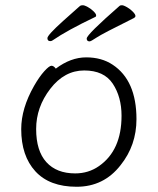

<svg xmlns="http://www.w3.org/2000/svg" viewBox="-20 -700 602 733"><path d="M267 -38Q318 -38 358 -66Q444 -126 444 -258Q444 -330 410.5 -380.5Q377 -431 301.5 -431Q226 -431 172 -361Q118 -291 118 -207.5Q118 -124 157 -81Q196 -38 267 -38ZM193 -438Q250 -481 309 -481Q368 -481 410 -453Q501 -393 501 -245Q501 -145 440 -69Q376 13 272.5 13Q169 13 115 -46Q61 -105 61 -207Q61 -286 110 -372Q130 -407 149 -428Q168 -449 176.5 -449Q185 -449 193 -438ZM311 -553Q311 -568 437 -678H438Q439 -680 445.5 -680Q452 -680 465 -672.5Q478 -665 487.5 -655Q497 -645 497 -639.5Q497 -634 493 -633V-632Q370 -571 348.5 -556.5Q327 -542 322 -542Q311 -542 311 -553ZM343 -635Q236 -584 181 -546Q177 -543 172 -543Q161 -543 161 -554.5Q161 -566 221.5 -620.5Q282 -675 285.5 -677.5Q289 -680 296 -680Q303 -680 315.5 -673Q328 -666 337.5 -656.5Q347 -647 347 -641.5Q347 -636 343 -635Z"/></svg>

Font: LXGW WenKai Light
Style: Regular
Weight: 300
Designer: LXGW / Fontworks Inc.
Foundry: LXGW / Fontworks Inc.
Version: Version 1.501; October 10, 2024